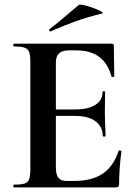

<svg xmlns="http://www.w3.org/2000/svg" viewBox="-20 -815 592 835"><path d="M41 -12Q73 -12 87.5 -17Q102 -22 107 -36.5Q112 -51 112 -81V-544Q112 -574 107 -588Q102 -602 87 -607.5Q72 -613 41 -613Q38 -613 38 -619Q38 -625 41 -625H465Q475 -625 475 -616L477 -483Q477 -481 471.5 -480Q466 -479 465 -482Q449 -540 411 -568Q373 -596 311 -596H281Q251 -596 237 -583Q223 -570 223 -543V-85Q223 -56 234 -42Q245 -28 269 -28H302Q380 -28 427 -60Q474 -92 496 -159Q496 -161 500 -161Q503 -161 505.5 -159.5Q508 -158 508 -157Q498 -79 498 -15Q498 -7 495 -3.5Q492 0 483 0H41Q38 0 38 -6Q38 -12 41 -12ZM305 -311H170V-339H306Q364 -339 395 -359Q426 -379 426 -415Q426 -418 431.5 -418Q437 -418 437 -415L436 -325L437 -277Q439 -243 439 -223Q439 -221 433 -221Q427 -221 427 -223Q427 -264 395.5 -287.5Q364 -311 305 -311ZM199 -678Q195 -678 194 -682.5Q193 -687 196 -689Q225 -710 277 -755Q307 -781 322 -793Q327 -798 357.5 -789.5Q388 -781 411.5 -769.5Q435 -758 423 -756Q361 -741 309.5 -722.5Q258 -704 201 -679Z"/></svg>

Font: Cormorant Garamond
Style: Bold
Weight: 700
Designer: Christian Thalmann (Catharsis Fonts)
Foundry: Catharsis Fonts
Version: Version 4.000